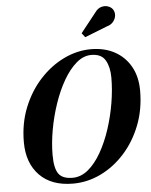

<svg xmlns="http://www.w3.org/2000/svg" viewBox="-64 -1055 881 1117"><g transform="rotate(-5 376.0 -496.0)"><path d="M592.5 -884 461.5 -832.5 442.5 -857 532.5 -970.5Q548.5 -993.5 569.5 -999.5Q590.5 -1005.5 609 -999.2Q627.5 -993 637 -979Q647.5 -963 645.5 -943.2Q643.5 -923.5 630 -907Q616.5 -890.5 592.5 -884ZM317.5 10Q191.5 10 122 -61.5Q52.5 -133 52.5 -255Q52.5 -365 89.8 -457.2Q127 -549.5 189.8 -617.5Q252.5 -685.5 330 -722.8Q407.5 -760 487.5 -760Q566.5 -760 626 -727.8Q685.5 -695.5 719 -636Q752.5 -576.5 752.5 -495Q752.5 -385 716.2 -292.8Q680 -200.5 618.2 -132.5Q556.5 -64.5 478.8 -27.2Q401 10 317.5 10ZM487.5 -726.5Q441 -726.5 399.8 -691Q358.5 -655.5 324.2 -596Q290 -536.5 265 -463Q240 -389.5 226.2 -312.2Q212.5 -235 212.5 -165.5Q212.5 -89 235.5 -56.5Q258.5 -24 317.5 -24Q367 -24 409.2 -59.5Q451.5 -95 485.2 -154.5Q519 -214 543 -287.5Q567 -361 579.8 -438Q592.5 -515 592.5 -585Q592.5 -646.5 569.5 -686.5Q546.5 -726.5 487.5 -726.5Z"/></g></svg>

Font: Bodoni* 06pt
Style: Bold Italic
Weight: 700
Italic angle: -13°
Version: Version 2.3